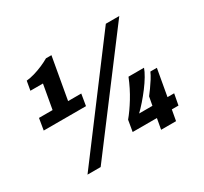

<svg xmlns="http://www.w3.org/2000/svg" viewBox="-144 -907 1197 1125"><g transform="rotate(-30 454.0 -344.0)"><path d="M150 12 685 -700H776L239 12ZM57 -340 70 -418H162L191 -581H106L117 -643Q141 -645 170.5 -653.5Q200 -662 229 -674.5Q258 -687 280 -700H317L267 -418H356L343 -340ZM655 0 668 -72H504L517 -148Q549 -186 584 -243Q619 -300 645 -365H750Q743 -344 725.5 -314.5Q708 -285 684.5 -254Q661 -223 636.5 -195Q612 -167 591 -147H681L692 -205Q703 -219 718.5 -240.5Q734 -262 748.5 -285Q763 -308 771 -327H815L783 -147H828L814 -72H769L756 0Z"/></g></svg>

Font: Archivo SemiCondensed Black
Style: Italic
Weight: 900
Width: 4
Italic angle: -10°
Designer: Hector Gatti
Foundry: Omnibus-Type
Version: Version 2.001